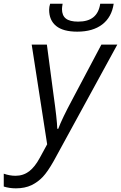

<svg xmlns="http://www.w3.org/2000/svg" viewBox="-116 -777 653 1037"><path d="M-95.7 230.5V161.1Q-63.5 172.4 -32.2 172.4Q9.8 172.4 42 147.9Q72.8 124 99.1 75.2L138.7 2.4L55.2 -536.1H137.2L172.9 -266.6Q191.9 -132.8 193.4 -81.5H198.7Q218.8 -135.7 273.9 -238.3L431.6 -536.1H517.6L174.3 92.3Q141.6 150.4 115 178.5Q88.4 206.5 54.2 223.1Q18.1 240.2 -30.3 240.2Q-64.9 240.2 -95.7 230.5ZM149.4 -724.6Q149.4 -739.7 154.8 -756.8H222.2Q218.8 -738.3 218.8 -728Q218.8 -693.4 239.7 -676.8Q260.7 -660.2 306.2 -660.2Q358.9 -660.2 388.4 -684.1Q418 -708 425.3 -756.8H498Q487.3 -684.1 436.3 -645Q385.3 -606 301.3 -606Q225.1 -606 187.3 -636.7Q149.4 -667.5 149.4 -724.6Z"/></svg>

Font: Viking Open Sans
Style: Italic
Weight: 400
Italic angle: -12°
Foundry: Ascender Corporation
Version: Version 2.000